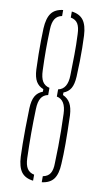

<svg xmlns="http://www.w3.org/2000/svg" viewBox="-91 -848 489 895"><g transform="rotate(10 153.5 -400.0)"><path d="M57 -96.5Q56 -124 55.5 -156.2Q55 -188.5 55.5 -230Q56 -271.5 57.5 -326Q59 -363 70.5 -383.2Q82 -403.5 106 -412.5V-424.5Q83 -433.5 71.5 -453Q60 -472.5 58 -508.5Q56.5 -548 56 -581.2Q55.5 -614.5 56 -644.5Q56.5 -674.5 57.5 -703.5Q60 -752 77.5 -775.8Q95 -799.5 133 -804V-775.5Q110.5 -771 99.8 -754Q89 -737 88 -705.5Q87 -679 86.5 -655.2Q86 -631.5 86 -608Q86 -584.5 86.5 -560.5Q87 -536.5 88 -510.5Q89 -476 99.8 -458.2Q110.5 -440.5 133 -435.5V-401.5Q110.5 -397 99.8 -379.2Q89 -361.5 88 -327.5Q86 -265.5 86 -211.2Q86 -157 88 -95Q89 -63 99.8 -46Q110.5 -29 133 -24.5V4Q95 -0.5 77.2 -24.2Q59.5 -48 57 -96.5ZM174 4V-24.5Q198 -29 208.5 -45.8Q219 -62.5 219 -95Q220.5 -136 221 -173.5Q221.5 -211 221 -248.5Q220.5 -286 219 -327.5Q217 -393 174 -401.5V-435.5Q218 -444.5 219 -510.5Q220 -562.5 220.8 -608Q221.5 -653.5 219 -705.5Q218 -737.5 207.8 -754.2Q197.5 -771 174 -775.5V-804Q211.5 -799.5 229.2 -775.8Q247 -752 249.5 -703.5Q251 -674.5 251.2 -644.5Q251.5 -614.5 251 -581.2Q250.5 -548 248.5 -508.5Q246.5 -472.5 235.2 -453.2Q224 -434 201 -425.5V-413.5Q224.5 -403 236 -382.5Q247.5 -362 249.5 -326Q252 -244.5 252 -191.2Q252 -138 249.5 -96.5Q247.5 -48 229.8 -24.2Q212 -0.5 174 4Z"/></g></svg>

Font: Big Shoulders Stencil Display ExtraLight
Style: Regular
Weight: 250
Designer: Patric King
Foundry: XO Type Co
Version: Version 2.001